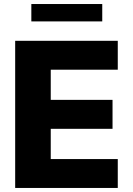

<svg xmlns="http://www.w3.org/2000/svg" viewBox="-20 -929 657 949"><path d="M55 0V-727.3H562.1V-584.5H230.8V-435.4H536.2V-292.3H230.8V-142.8H562.1V0ZM485.4 -909.1V-823.2H134.9V-909.1Z"/></svg>

Font: Inter UI Extra Bold
Style: Regular
Weight: 800
Designer: Rasmus Andersson
Foundry: rsms
Version: 3.2;8d6f07862